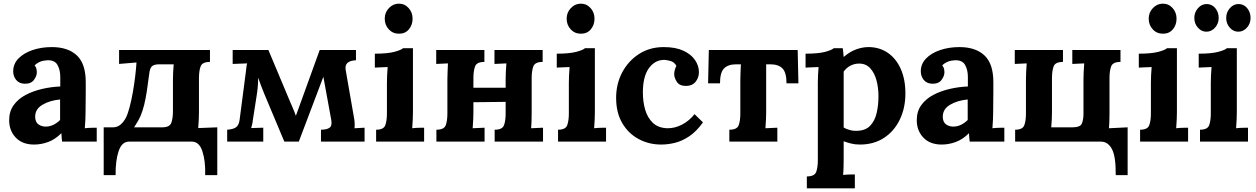

<svg xmlns="http://www.w3.org/2000/svg" viewBox="-20 -773 6856 1048"><path d="M319 0Q317 -14 316.5 -23.5Q316 -33 315 -46Q281 -12 243 2Q205 16 166 16Q102 16 66 -22Q30 -60 30 -117Q30 -165 54.5 -199Q79 -233 119.5 -254.5Q160 -276 209.5 -287.5Q259 -299 309 -301V-353Q309 -392 293.5 -419Q278 -446 237 -444Q195 -442 169 -416Q177 -407 179 -396.5Q181 -386 181 -378Q181 -358 165 -336.5Q149 -315 114 -316Q84 -317 68 -337Q52 -357 52 -384Q52 -424 80.5 -453.5Q109 -483 157 -499.5Q205 -516 263 -516Q351 -516 399.5 -470.5Q448 -425 448 -325Q448 -291 448 -267Q448 -243 447.5 -219Q447 -195 447 -161Q447 -147 446 -121.5Q445 -96 443 -73Q460 -75 479 -75.5Q498 -76 508 -76V0ZM308 -230Q252 -225 211.5 -201Q171 -177 172 -134Q173 -106 190 -94Q207 -82 229 -82Q252 -82 272 -92Q292 -102 308 -118Z M546 183V-78H597Q620 -78 637.5 -92.5Q655 -107 668 -132Q679 -155 688.5 -192Q698 -229 705.5 -272Q713 -315 718 -357Q723 -399 725 -432L630 -424V-500H1126V-435Q1084 -435 1075 -410.5Q1066 -386 1066 -346V-161Q1066 -147 1065 -122Q1064 -97 1062 -74L1166 -78V183H1100Q1102 104 1084.5 52Q1067 0 1027 0H684Q645 0 627.5 52Q610 104 611 183ZM712 -78H865Q906 -78 915 -102.5Q924 -127 924 -167V-340Q924 -354 925 -377.5Q926 -401 928 -422H849Q825 -422 812.5 -413.5Q800 -405 796 -380Q788 -319 781.5 -276Q775 -233 767 -201Q759 -169 748 -142Q741 -126 732 -110.5Q723 -95 712 -78Z M1220 0V-65Q1252 -67 1268 -78Q1284 -89 1288 -120L1322 -381Q1324 -395 1325 -406.5Q1326 -418 1329 -427L1250 -424V-500H1445L1560 -226Q1568 -207 1578 -184Q1588 -161 1595 -141Q1601 -158 1607 -174Q1613 -190 1619 -207L1725 -500H1923V-444Q1892 -443 1877 -430Q1862 -417 1867 -390L1912 -132Q1918 -103 1915 -73L1970 -76V0H1732V-65Q1764 -65 1779 -76Q1794 -87 1788 -119L1745 -354L1611 0H1532L1422 -262Q1412 -286 1404.5 -306.5Q1397 -327 1389 -349Q1389 -324 1387 -300Q1385 -276 1380 -245L1360 -117Q1359 -105 1356.5 -95Q1354 -85 1351 -74L1417 -76V0Z M2033 -65Q2074 -65 2083 -89.5Q2092 -114 2092 -154V-320Q2092 -338 2093 -361.5Q2094 -385 2096 -407Q2080 -406 2058.5 -405.5Q2037 -405 2026 -404V-480Q2095 -480 2132.5 -490Q2170 -500 2180 -510H2234V-161Q2234 -147 2233 -121.5Q2232 -96 2230 -73Q2246 -75 2265.5 -75.5Q2285 -76 2295 -76V0H2033ZM2158 -589Q2124 -589 2102 -613Q2080 -637 2080 -671Q2080 -705 2103 -729Q2126 -753 2157 -753Q2189 -753 2210.5 -729Q2232 -705 2232 -671Q2232 -637 2212 -613Q2192 -589 2158 -589Z M2624 -435Q2582 -435 2573 -410.5Q2564 -386 2564 -346V-294H2740V-339Q2740 -353 2741 -379Q2742 -405 2744 -427L2679 -424V-500H2942V-435Q2900 -435 2891 -410.5Q2882 -386 2882 -346V-161Q2882 -147 2881.5 -121.5Q2881 -96 2879 -73L2944 -76V0H2680V-65Q2722 -65 2731 -89.5Q2740 -114 2740 -154V-217L2564 -215V-161Q2564 -147 2563 -121.5Q2562 -96 2560 -73L2625 -76V0H2362V-65Q2404 -65 2413 -89.5Q2422 -114 2422 -154V-339Q2422 -353 2423 -379Q2424 -405 2425 -427L2361 -424V-500H2624Z M3026 -65Q3067 -65 3076 -89.5Q3085 -114 3085 -154V-320Q3085 -338 3086 -361.5Q3087 -385 3089 -407Q3073 -406 3051.5 -405.5Q3030 -405 3019 -404V-480Q3088 -480 3125.5 -490Q3163 -500 3173 -510H3227V-161Q3227 -147 3226 -121.5Q3225 -96 3223 -73Q3239 -75 3258.5 -75.5Q3278 -76 3288 -76V0H3026ZM3151 -589Q3117 -589 3095 -613Q3073 -637 3073 -671Q3073 -705 3096 -729Q3119 -753 3150 -753Q3182 -753 3203.5 -729Q3225 -705 3225 -671Q3225 -637 3205 -613Q3185 -589 3151 -589Z M3589 16Q3522 16 3466 -14Q3410 -44 3376.5 -101Q3343 -158 3343 -239Q3343 -315 3376 -377.5Q3409 -440 3467.5 -478Q3526 -516 3603 -516Q3667 -516 3709.5 -496.5Q3752 -477 3773.5 -445.5Q3795 -414 3795 -379Q3795 -350 3777.5 -327.5Q3760 -305 3728 -304Q3690 -303 3675 -325.5Q3660 -348 3660 -369Q3660 -378 3663 -390.5Q3666 -403 3672 -413Q3661 -435 3637 -441Q3613 -447 3599 -446Q3551 -443 3520 -398Q3489 -353 3489 -268Q3489 -218 3501.5 -174.5Q3514 -131 3543 -103Q3572 -75 3621 -73Q3663 -72 3703 -93Q3743 -114 3771 -150L3817 -105Q3781 -55 3742 -29Q3703 -3 3664.5 6.5Q3626 16 3589 16Z M3961 0V-65Q4003 -65 4012 -89.5Q4021 -114 4021 -154V-339Q4021 -353 4022 -376.5Q4023 -400 4024 -422H3999Q3954 -422 3932 -399.5Q3910 -377 3910 -318H3845L3849 -500H4334L4338 -318H4273Q4273 -377 4251 -399.5Q4229 -422 4184 -422H4162V-161Q4162 -147 4161 -121.5Q4160 -96 4158 -73L4223 -76V0Z M4384 255V190Q4426 190 4435 165.5Q4444 141 4444 101V-322Q4444 -340 4445 -362.5Q4446 -385 4448 -407Q4432 -406 4410 -405.5Q4388 -405 4377 -404V-480Q4447 -480 4484 -490Q4521 -500 4531 -510H4580Q4582 -500 4583 -485.5Q4584 -471 4585 -462Q4620 -492 4654.5 -504Q4689 -516 4720 -516Q4780 -516 4825.5 -485Q4871 -454 4896.5 -397Q4922 -340 4922 -263Q4922 -183 4891 -119.5Q4860 -56 4804.5 -20Q4749 16 4674 16Q4647 16 4625.5 10.5Q4604 5 4585 -2V94Q4585 108 4584.5 133.5Q4584 159 4582 182Q4598 180 4617 179.5Q4636 179 4646 179V255ZM4658 -59Q4704 -60 4729.5 -86.5Q4755 -113 4765 -156Q4775 -199 4775 -248Q4775 -294 4764 -335Q4753 -376 4729 -401.5Q4705 -427 4666 -426Q4641 -425 4620 -413.5Q4599 -402 4585 -382V-77Q4596 -70 4616 -64Q4636 -58 4658 -59Z M5273 0Q5271 -14 5270.5 -23.5Q5270 -33 5269 -46Q5235 -12 5197 2Q5159 16 5120 16Q5056 16 5020 -22Q4984 -60 4984 -117Q4984 -165 5008.5 -199Q5033 -233 5073.5 -254.5Q5114 -276 5163.5 -287.5Q5213 -299 5263 -301V-353Q5263 -392 5247.5 -419Q5232 -446 5191 -444Q5149 -442 5123 -416Q5131 -407 5133 -396.5Q5135 -386 5135 -378Q5135 -358 5119 -336.5Q5103 -315 5068 -316Q5038 -317 5022 -337Q5006 -357 5006 -384Q5006 -424 5034.5 -453.5Q5063 -483 5111 -499.5Q5159 -516 5217 -516Q5305 -516 5353.5 -470.5Q5402 -425 5402 -325Q5402 -291 5402 -267Q5402 -243 5401.5 -219Q5401 -195 5401 -161Q5401 -147 5400 -121.5Q5399 -96 5397 -73Q5414 -75 5433 -75.5Q5452 -76 5462 -76V0ZM5262 -230Q5206 -225 5165.5 -201Q5125 -177 5126 -134Q5127 -106 5144 -94Q5161 -82 5183 -82Q5206 -82 5226 -92Q5246 -102 5262 -118Z M6070 183Q6071 82 6049.5 41Q6028 0 5989 0H5521V-65Q5562 -65 5571 -89.5Q5580 -114 5580 -154V-339Q5580 -353 5581 -379Q5582 -405 5584 -427L5519 -424V-500H5782V-435Q5740 -435 5731 -410.5Q5722 -386 5722 -346V-160Q5722 -146 5721 -122.5Q5720 -99 5718 -78H5834Q5876 -78 5885 -98.5Q5894 -119 5894 -153V-339Q5894 -353 5895 -379Q5896 -405 5898 -427L5833 -424V-500H6096V-435Q6054 -435 6045 -410.5Q6036 -386 6036 -346V-161Q6036 -147 6035.5 -121.5Q6035 -96 6033 -73L6135 -78V183Z M6203 -65Q6244 -65 6253 -89.5Q6262 -114 6262 -154V-320Q6262 -338 6263 -361.5Q6264 -385 6266 -407Q6250 -406 6228.5 -405.5Q6207 -405 6196 -404V-480Q6265 -480 6302.5 -490Q6340 -500 6350 -510H6404V-161Q6404 -147 6403 -121.5Q6402 -96 6400 -73Q6416 -75 6435.5 -75.5Q6455 -76 6465 -76V0H6203ZM6328 -589Q6294 -589 6272 -613Q6250 -637 6250 -671Q6250 -705 6273 -729Q6296 -753 6327 -753Q6359 -753 6380.5 -729Q6402 -705 6402 -671Q6402 -637 6382 -613Q6362 -589 6328 -589Z M6530 -65Q6571 -65 6580 -89.5Q6589 -114 6589 -154V-320Q6589 -338 6590 -361.5Q6591 -385 6593 -407Q6577 -406 6555.5 -405.5Q6534 -405 6523 -404V-480Q6592 -480 6629.5 -490Q6667 -500 6677 -510H6731V-161Q6731 -147 6730 -121.5Q6729 -96 6727 -73Q6743 -75 6762.5 -75.5Q6782 -76 6792 -76V0H6530ZM6739 -600Q6712 -600 6692.5 -622Q6673 -644 6673 -675Q6673 -706 6693 -728.5Q6713 -751 6740 -751Q6769 -751 6787.5 -728.5Q6806 -706 6806 -675Q6806 -644 6786 -622Q6766 -600 6739 -600ZM6565 -600Q6538 -600 6518.5 -622Q6499 -644 6499 -675Q6499 -706 6519 -728.5Q6539 -751 6566 -751Q6595 -751 6613.5 -728.5Q6632 -706 6632 -675Q6632 -644 6612 -622Q6592 -600 6565 -600Z"/></svg>

Font: Lora
Style: Bold
Weight: 700
Designer: Olga Karpushina, Alexei Vanyashin (Cyrillic)
Foundry: Cyreal
Version: Version 3.006; ttfautohint (v1.8.4.7-5d5b);gftools[0.9.30]